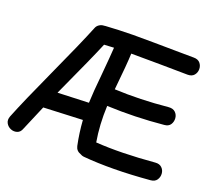

<svg xmlns="http://www.w3.org/2000/svg" viewBox="-126 -884 1176 1054"><g transform="rotate(20 462.0 -357.0)"><path d="M455 0Q621 15 844 -4Q869 -6 880 -22.5Q891 -39 889.5 -59Q888 -79 874 -92.5Q860 -106 836 -104Q638 -87 493 -97Q476 -195 481 -306Q645 -299 811 -315Q836 -317 846.5 -333.5Q857 -350 855.5 -370Q854 -390 840 -403.5Q826 -417 801 -415Q637 -399 489 -406Q505 -561 507 -621Q566 -621 677 -620Q787 -618 837 -618Q862 -618 874.5 -633Q887 -648 887 -668Q887 -688 874.5 -703Q862 -718 837 -718Q794 -718 733.5 -719Q673 -720 607 -720.5Q541 -721 482 -721Q398 -720 322 -715Q318 -715 315 -714Q300 -714 287 -705.5Q274 -697 269 -683Q227 -579 134 -376Q42 -175 0 -70Q-9 -47 0.5 -29.5Q10 -12 28.5 -4.5Q47 3 65.5 -3Q84 -9 92 -32L154 -178Q227 -182 382 -188Q387 -114 402 -43Q408 -16 435 -7Q445 -1 455 0ZM200 -281Q316 -533 350 -616Q377 -618 407 -619Q404 -569 394 -459Q383 -349 381 -288Q257 -284 200 -281Z"/></g></svg>

Font: Balsamiq Sans
Style: Regular
Weight: 400
Designer: Michael Angeles
Foundry: Balsamiq SRL
Version: Version 1.020; ttfautohint (v1.8.4.7-5d5b);gftools[0.9.26]